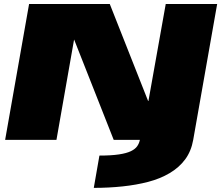

<svg xmlns="http://www.w3.org/2000/svg" viewBox="-20 -695 1104 954"><path d="M446 238.5Q520.5 238.5 589 231.2Q657.5 224 716.8 208.5Q776 193 823 165.2Q870 137.5 900 97Q930 56.5 940 0H675Q671.5 17.5 661.5 31.8Q651.5 46 630.2 56.2Q609 66.5 571.2 72.2Q533.5 78 474 78ZM5.5 0H260.5L348 -498H348.5L545 0H940L1059 -675H803.5L717.5 -193H716L525.5 -675H124.5Z"/></svg>

Font: Anybody Expanded Black
Style: Italic
Weight: 900
Width: 7
Italic angle: -10°
Version: Version 1.113;gftools[0.9.25]